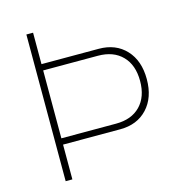

<svg xmlns="http://www.w3.org/2000/svg" viewBox="-105 -793 827 885"><g transform="rotate(-15 309.0 -350.0)"><path d="M100 -700H132V-550H405Q486 -550 534.5 -498Q583 -446 583 -358Q583 -270 534.5 -218Q486 -166 405 -166H132V0H100ZM393 -196Q467 -196 509 -239Q551 -282 551 -358Q551 -434 509 -477Q467 -520 393 -520H132V-196Z"/></g></svg>

Font: KoHo ExtraLight
Style: Regular
Weight: 275
Version: Version 1.000; ttfautohint (v1.6)